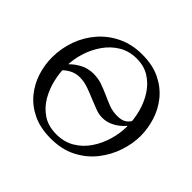

<svg xmlns="http://www.w3.org/2000/svg" viewBox="-172 -916 1131 1131"><g transform="rotate(45 394.0 -350.0)"><path d="M510 -285Q482 -285 452.5 -296Q423 -307 392 -320Q357 -335 320.5 -348Q284 -361 248 -361Q214 -361 185 -345.5Q156 -330 139 -309V-368H147Q172 -394 207.5 -413Q243 -432 289 -433Q329 -433 362 -421.5Q395 -410 426 -396Q459 -381 492 -368Q525 -355 564 -355Q595 -355 612.5 -363.5Q630 -372 640.5 -385.5Q651 -399 661 -414L651 -355H647Q620 -323 584 -304Q548 -285 510 -285ZM413 -716Q501 -716 564 -685Q627 -654 667.5 -603.5Q708 -553 727 -491.5Q746 -430 746 -369Q746 -305 723.5 -237.5Q701 -170 656 -112.5Q611 -55 542.5 -19.5Q474 16 382 16Q294 16 231 -14.5Q168 -45 127.5 -95Q87 -145 68 -205.5Q49 -266 49 -327Q49 -404 74.5 -474Q100 -544 148 -598.5Q196 -653 263 -684.5Q330 -716 413 -716ZM408 -676Q345 -676 296.5 -647Q248 -618 214.5 -570Q181 -522 163 -464.5Q145 -407 145 -349Q144 -298 157 -241.5Q170 -185 198.5 -136Q227 -87 273.5 -56Q320 -25 387 -25Q452 -25 501 -54Q550 -83 583 -131.5Q616 -180 633 -238Q650 -296 650 -353Q650 -412 634.5 -469.5Q619 -527 588.5 -573.5Q558 -620 513 -648Q468 -676 408 -676Z"/></g></svg>

Font: Lora
Style: Italic
Weight: 400
Italic angle: -3°
Designer: Olga Karpushina, Alexei Vanyashin (Cyrillic)
Foundry: Cyreal
Version: Version 3.008